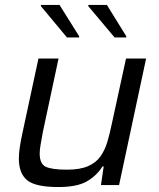

<svg xmlns="http://www.w3.org/2000/svg" viewBox="-20 -746 639 774"><path d="M215 8Q123 8 89.5 -19.5Q56 -47 56 -107Q56 -126 59.5 -150.5Q63 -175 69 -203L135 -510H216L153 -215Q148 -187 144 -165Q140 -143 140 -127Q140 -85 165 -73.5Q190 -62 250 -62Q302 -62 334.5 -76Q367 -90 385 -115.5Q403 -141 413 -175Q423 -209 431 -248L488 -510H569L460 0H387L398 -75H393Q370 -38 330.5 -15Q291 8 215 8ZM250 -595 145 -721V-726H220L299 -600V-595ZM442 -595 336 -721V-726H411L489 -600V-595Z"/></svg>

Font: Saira
Style: Italic
Weight: 400
Italic angle: -12°
Designer: Hector Gatti with collaboration of the Omnibus-Type team
Foundry: Omnibus-Type
Version: Version 1.100; ttfautohint (v1.8.3)